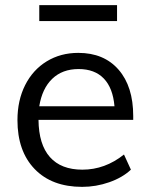

<svg xmlns="http://www.w3.org/2000/svg" viewBox="-20 -721 584 748"><path d="M499 -254H130Q131 -158 174.5 -109Q218 -60 301 -60Q389 -60 463 -119L490 -60Q457 -29 405.5 -11Q354 7 300 7Q182 7 115 -62.5Q48 -132 48 -253Q48 -330 78 -389.5Q108 -449 162 -482Q216 -515 285 -515Q385 -515 442 -449.5Q499 -384 499 -269ZM133 -307H426Q420 -378 384.5 -415Q349 -452 286 -452Q223 -452 183.5 -414Q144 -376 133 -307ZM133 -639V-701H436V-639Z"/></svg>

Font: Muli-Regular
Style: Regular
Weight: 400
Version: Version 2.000